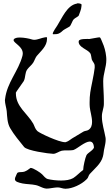

<svg xmlns="http://www.w3.org/2000/svg" viewBox="-20 -946 679 1172"><path d="M378 206H381C421 206 477 180 507 150L512 145C519 138 520 125 528 116C556 85 597 53 608 10C613 -7 613 -27 618 -45C621 -59 625 -77 625 -93C625 -98 625 -102 624 -107C617 -147 602 -192 602 -233V-238C602 -262 614 -287 614 -311V-332C614 -371 610 -411 610 -451C610 -494 629 -538 629 -579C629 -587 629 -594 628 -601C625 -631 617 -661 605 -687C601 -694 596 -714 589 -718C587 -720 536 -709 526 -708C516 -708 462 -711 461 -695C461 -694 460 -693 460 -692C460 -656 513 -646 531 -621C537 -612 537 -594 540 -584C544 -570 558 -561 558 -544V-532C554 -491 534 -408 531 -382C528 -362 527 -341 527 -320C527 -311 527 -301 528 -292C530 -268 542 -232 542 -202C542 -182 537 -164 520 -153C511 -147 499 -148 490 -143L420 -101C407 -93 399 -84 383 -79C382 -78 379 -78 377 -78C339 -78 222 -133 208 -146C194 -159 191 -176 183 -191C146 -255 77 -295 77 -376V-381C77 -384 120 -442 125 -451C137 -474 131 -502 147 -523C158 -538 173 -548 183 -564C191 -577 195 -592 204 -604C230 -635 267 -664 267 -709V-717C267 -718 265 -719 262 -719L254 -718C233 -715 210 -703 189 -703C183 -703 178 -704 172 -706C160 -710 127 -717 101 -717C84 -717 69 -714 64 -705C63 -704 63 -702 63 -701C63 -683 119 -663 119 -620C119 -615 118 -610 117 -605C92 -511 23 -443 11 -342C10 -339 10 -337 10 -335C10 -314 19 -287 21 -268C24 -233 24 -195 42 -164C65 -124 98 -85 127 -49C145 -26 276 -8 305 -7C322 -7 340 -22 357 -26C367 -28 378 -28 388 -28H396C407 -28 417 -28 427 -30L432 -32C453 -40 499 -82 528 -82C541 -82 551 -73 553 -50C554 -50 554 -49 554 -49C554 -31 516 -14 508 1C500 17 488 71 488 89V90C488 91 488 91 487 92C467 106 449 127 427 141C408 152 381 156 353 156C323 156 293 152 272 147C257 143 247 128 237 118C229 109 183 79 168 79C167 79 166 79 165 80C152 90 144 96 128 102C116 106 99 103 89 107C83 110 80 123 77 128C73 136 71 142 71 147C71 163 91 168 118 174C145 179 172 178 199 184C223 189 246 208 272 205L282 204C299 202 316 198 334 198C348 198 363 206 378 206ZM304 -737C305 -737 319 -737 327 -738C339 -739 353 -749 360 -756C364 -762 389 -775 403 -783C414 -789 420 -819 431 -829C437 -836 459 -845 461 -852C464 -861 477 -891 477 -906C477 -909 479 -919 477 -920C472 -924 462 -926 455 -926C453 -926 451 -925 449 -924C389 -914 358 -834 329 -789C326 -784 302 -751 302 -740C302 -738 303 -737 304 -737Z"/></svg>

Font: Ancial
Style: Regular
Weight: 400
Designer: Daytona Mess (Anne-Dauphine Borione)
Foundry: Daytona Mess (Anne-Dauphine Borione)
Version: Version 1.000;Glyphs 3.2 (3192)